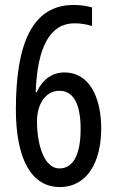

<svg xmlns="http://www.w3.org/2000/svg" viewBox="-20 -744 469 774"><path d="M44 -303C44 -102 107 10 221 10C333 10 388 -93 388 -226C388 -352 340 -452 240 -452C189 -452 150 -422 128 -372H124C130 -556 183 -650 280 -650C306 -650 330 -646 351 -639V-714C330 -720 305 -724 277 -724C110 -724 44 -568 44 -303ZM220 -65C153 -65 129 -173 129 -255C129 -319 160 -378 220 -378C276 -378 305 -325 305 -224C305 -117 273 -65 220 -65Z"/></svg>

Font: Noto Sans Myanmar UI ExtraCondensed
Style: Regular
Weight: 400
Width: 2
Designer: Monotype Design Team
Foundry: Monotype Imaging Inc.
Version: Version 2.103